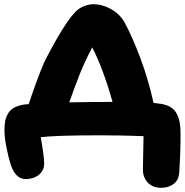

<svg xmlns="http://www.w3.org/2000/svg" viewBox="-20 -747 872 904"><path d="M738.8 137.2Q699.2 137.2 676 112.8Q652.8 88.4 652.8 50.8Q652.8 32.2 654.3 -25.4Q655.8 -83 655.8 -106Q552.2 -109.9 455.1 -109.9Q242.7 -109.9 171.9 -101.1Q188 -8.3 188 22Q188 55.7 163.1 75.9Q138.2 96.2 101.1 96.2Q52.2 96.2 29.8 25.9Q19 -8.8 10 -54.7Q1 -100.6 1 -134.8Q1 -160.6 4.9 -179.2Q8.8 -197.8 20 -215.8Q31.2 -233.9 55.2 -244.4Q79.1 -254.9 115.2 -256.8Q155.3 -377.4 189 -456.1Q252 -578.6 292 -636.2Q293.5 -638.2 296.4 -642.6Q307.1 -658.2 313.5 -666.5Q319.8 -674.8 332.5 -688.5Q345.2 -702.1 356.7 -709Q368.2 -715.8 385.3 -721.4Q402.3 -727.1 421.9 -727.1Q460.4 -727.1 501.7 -704.8Q543 -682.6 566.9 -641.1Q604.5 -570.8 641.6 -471.4Q678.7 -372.1 703.1 -262.2Q709.5 -262.2 724.1 -259.8Q756.3 -256.8 777.8 -245.6Q799.3 -234.4 810.5 -214.4Q821.8 -194.3 825.9 -171.4Q830.1 -148.4 830.1 -115.2Q830.1 -21 823.2 73.2Q818.8 104 795.4 120.6Q772 137.2 738.8 137.2ZM352.1 -389.2Q327.1 -325.7 306.2 -265.1Q416.5 -267.1 495.1 -267.1H509.8Q465.8 -424.3 414.1 -523.9Q374.5 -448.2 352.1 -389.2Z"/></svg>

Font: Shantell Sans Irregular Bouncy
Style: Regular
Weight: 800
Designer: Stephen Nixon, Anya Danilova, Shantell Martin
Foundry: Arrow Type
Version: Version 1.006;[9816181b4]